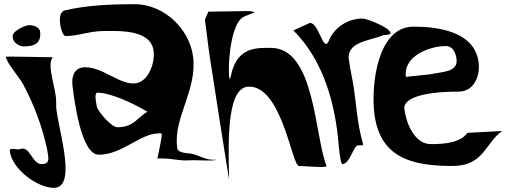

<svg xmlns="http://www.w3.org/2000/svg" viewBox="-20 -797 2484 922"><path d="M111.7 -675C106.1 -673.8 85.4 -669 58 -649C45.1 -639.6 39.3 -631.1 41.2 -616C44.3 -591.4 72.6 -574 94.6 -574C146.7 -574 179.5 -590.1 172.4 -646C169.5 -668.4 134 -680 111.7 -675ZM233.2 -522C233.2 -522 7.7 -526.3 7.8 -525C11.7 -494.6 72.4 -426.9 90.7 -393C142.5 -296.9 181.9 -190.9 204.9 -87C210.1 -46.4 227.8 -9 178.8 -9C134.3 -9 122.6 -100.4 76.6 -81C63.1 -75.3 24.3 -92 26.8 -72C38.1 16.1 160.3 105 238.4 105C361.6 105 243.8 -219.4 249.6 -300C254.2 -363.7 200.8 -481.9 233.2 -522Z M688.1 -260C638.8 -234.6 625.5 -186 543.6 -186C513.8 -186 447.4 -265.4 444.8 -286C443.4 -296.6 429.7 -352 448.3 -352C512 -352 626.2 -298.1 688.1 -260ZM290.8 -747C247.1 -736.7 274.6 -624 294.5 -624C356.1 -624 409.9 -648 477.5 -648C546.1 -648 704.2 -658.1 717.7 -552C725.2 -494 691.1 -396 620.7 -396C547.5 -396 472.9 -474 388.7 -474C337.7 -474 322.1 -431.7 328.2 -384C336.9 -316.2 369 -54 454.4 -54C565.3 -54 654.9 -156 738.4 -156C738.4 -156 755.9 -159.5 756.8 -153C758.7 -137.9 735.7 -36 735.7 -36H762.7C803.9 -36 844.8 -23.9 886.9 -27C922.4 -29.7 1007.8 -22 1018.5 -30H1000.5C964.5 -30 928.2 -55.5 891.7 -60C870.7 -62.6 828.4 -62.5 830.5 -93C812.8 -230.8 927.6 -365.8 907.2 -525C890.3 -657.3 768.4 -777 626 -777C512.7 -777 396.6 -771.9 290.8 -747Z M1281.5 -567C1219.1 -567 1116.3 -576 1088.7 -432C1072.8 -348.9 1066.4 -675.8 1151.3 -717C1156.4 -719.5 1202.6 -738 1202.6 -738C1202.2 -741.1 1174.8 -744 1174.8 -744L980.2 -741L964.2 -702C971 -649 977.8 -596 984.5 -543C986.5 -527.4 1080.4 76 1080.1 63C1074 -156 1074.7 -381 1176.3 -381C1335.2 -381 1381.3 0 1416 0C1435.8 0 1552.2 10.7 1548 0C1489.9 -147.3 1492.6 -567 1281.5 -567Z M1388.7 -651C1536.7 -503.5 1591.5 -291.5 1606.7 -96C1607.7 -83.5 1615.5 -9 1623.8 -9C1660.4 -9 1677.7 -99 1699.3 -99H1720.3C1725.6 -99 1721.7 -111.5 1721.4 -114C1696.5 -198.9 1691.9 -286 1679.4 -372C1673.3 -414.1 1661.8 -462.6 1656.9 -501C1635.4 -596.7 1756 -600.8 1817.8 -627C1827.4 -631.1 1856.7 -627.4 1855.3 -639C1852 -664.4 1743.1 -708 1720.4 -708C1649.2 -707.5 1585.3 -664.9 1559.9 -603C1532.4 -536.2 1513.9 -687 1468.1 -687Z M1929.2 -428C1915.8 -533.2 2051.8 -576 2120.3 -576C2154.4 -576 2167.4 -545.3 2172 -516C2182.6 -449 2103.1 -453 2043.7 -440ZM2182.3 -357C2255.9 -357 2286.8 -431.9 2278.3 -498C2259.4 -645.3 2084.5 -669 1965.4 -669C1791.1 -669 1760.7 -385.7 1778.1 -249C1805.1 -38.7 1959.6 0 2152 0C2305 0 2308 -109.2 2391.5 -168L2224.7 -159C2190.6 -110.7 2112.2 -105 2048.6 -105C1967.6 -105 1927.8 -213.9 1921.7 -276C1917.2 -321.5 2000.8 -357 2182.3 -357Z"/></svg>

Font: Rocketfuel
Style: Regular
Weight: 400
Designer: Mew Too
Foundry: Cannot Into Space Fonts.
Version: Version 0.27